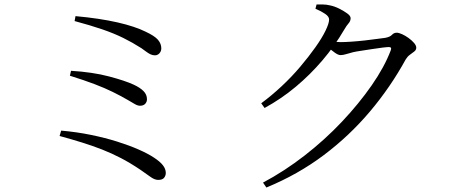

<svg xmlns="http://www.w3.org/2000/svg" viewBox="-20 -791 2040 857"><path d="M686 12Q670 12 651 -2Q632 -16 607 -33Q561 -64 519.5 -85.5Q478 -107 436 -123.5Q394 -140 347.5 -154.5Q301 -169 246 -184L253 -208Q322 -202 385.5 -189Q449 -176 503 -159Q557 -142 599 -123.5Q641 -105 668 -87Q694 -70 707 -53.5Q720 -37 720 -19Q720 -7 712.5 2.5Q705 12 686 12ZM605 -319Q595 -319 582.5 -326Q570 -333 550 -345Q519 -363 483.5 -380.5Q448 -398 402 -415.5Q356 -433 292 -453L297 -475Q394 -469 466 -450Q538 -431 577 -413Q605 -400 620.5 -384.5Q636 -369 636 -348Q636 -336 628 -327.5Q620 -319 605 -319ZM672 -544Q662 -544 653 -548Q644 -552 634.5 -559Q625 -566 611 -576Q572 -601 530.5 -621.5Q489 -642 436.5 -660Q384 -678 313 -697L317 -719Q372 -714 418.5 -707Q465 -700 504.5 -691Q544 -682 575.5 -671.5Q607 -661 629 -650Q670 -631 685 -613.5Q700 -596 700 -575Q700 -567 696.5 -560Q693 -553 686.5 -548.5Q680 -544 672 -544Z M1154 24Q1250 -27 1340 -97Q1430 -167 1506 -247.5Q1582 -328 1639 -410Q1696 -492 1724 -566Q1730 -581 1716 -581Q1708 -581 1687.5 -578.5Q1667 -576 1641.5 -572Q1616 -568 1592.5 -564.5Q1569 -561 1556 -558Q1540 -554 1525.5 -549.5Q1511 -545 1500 -545Q1489 -545 1473 -557Q1457 -569 1439 -583L1454 -607Q1469 -605 1480.5 -604Q1492 -603 1501 -603Q1519 -603 1548.5 -605Q1578 -607 1609 -610.5Q1640 -614 1664.5 -617.5Q1689 -621 1699 -622Q1721 -626 1729.5 -635.5Q1738 -645 1751 -645Q1760 -645 1774.5 -638.5Q1789 -632 1803.5 -621.5Q1818 -611 1828 -599.5Q1838 -588 1838 -578Q1838 -568 1829 -561Q1820 -554 1809.5 -546.5Q1799 -539 1791 -526Q1723 -402 1631.5 -293.5Q1540 -185 1425 -98.5Q1310 -12 1169 46ZM1146 -330Q1192 -364 1237 -406Q1282 -448 1320 -493Q1358 -538 1387.5 -579.5Q1417 -621 1433 -654Q1449 -687 1449 -704Q1449 -717 1431.5 -729Q1414 -741 1388 -752L1393 -771Q1407 -771 1421.5 -771Q1436 -771 1453 -767Q1473 -763 1494 -752.5Q1515 -742 1530 -731Q1545 -720 1545 -710Q1545 -697 1536 -687Q1527 -677 1516 -658Q1474 -586 1419.5 -522Q1365 -458 1300.5 -404Q1236 -350 1161 -309Z"/></svg>

Font: Noto Serif SC
Style: Regular
Weight: 400
Designer: Ryoko NISHIZUKA 西塚涼子 (kana & ideographs); Frank Grießhammer (Latin, Greek & Cyrillic); Wenlong ZHANG 张文龙 (bopomofo); San
Foundry: Adobe
Version: Version 2.002-H1;hotconv 1.1.0;makeotfexe 2.6.0